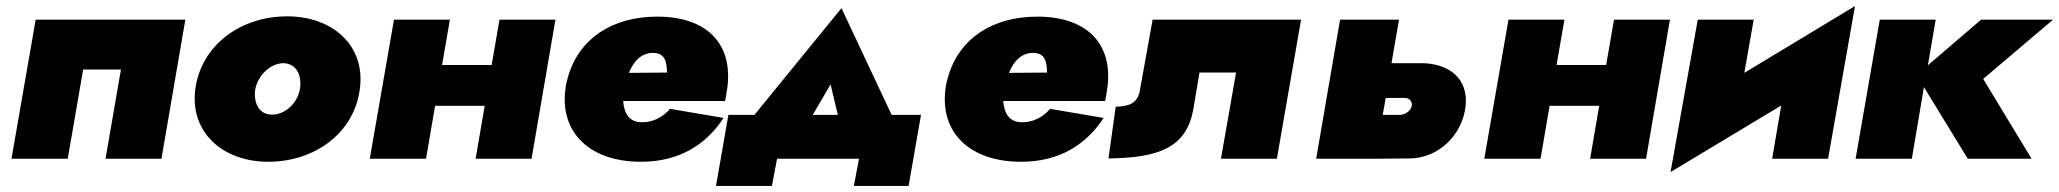

<svg xmlns="http://www.w3.org/2000/svg" viewBox="-20 -525 6810 635"><path d="M593 -460H98L18 0H204L255 -295H380L329 0H514Z M626 -231C607 -86 718 10 867 10C1020 10 1151 -84 1170 -230C1190 -375 1079 -471 930 -471C777 -471 646 -377 626 -231ZM824 -229C833 -277 876 -317 919 -316C961 -314 979 -275 972 -231C964 -183 921 -144 877 -146C836 -147 818 -186 824 -229Z M1283 -460 1203 0H1389L1419 -175H1583L1553 0H1738L1817 -460H1632L1606 -310H1442L1468 -460Z M2373 -135 2196 -165C2174 -139 2139 -118 2096 -121C2060 -124 2044 -151 2041 -191H2378C2382 -209 2384 -227 2386 -239C2403 -383 2315 -470 2154 -470C2004 -470 1898 -397 1861 -279C1856 -263 1852 -248 1850 -231C1831 -86 1931 10 2100 10C2226 10 2315 -46 2373 -135ZM2143 -350C2180 -348 2185 -320 2186 -285L2060 -284C2075 -322 2102 -352 2143 -350Z M2821 0 2804 90H2985L3026 -145H2929L2763 -498L2475 -145H2389L2348 90H2533L2550 0ZM2727 -246 2751 -145H2668Z M3630 -135 3453 -165C3431 -139 3396 -118 3353 -121C3317 -124 3301 -151 3298 -191H3635C3639 -209 3641 -227 3643 -239C3660 -383 3572 -470 3411 -470C3261 -470 3155 -397 3118 -279C3113 -263 3109 -248 3107 -231C3088 -86 3188 10 3357 10C3483 10 3572 -46 3630 -135ZM3400 -350C3437 -348 3442 -320 3443 -285L3317 -284C3332 -322 3359 -352 3400 -350Z M4283 -460H3792L3749 -221C3739 -179 3709 -174 3670 -172L3646 -1C3813 -3 3902 -37 3926 -160L3947 -285H4068L4018 0H4203Z M4412 -460 4333 0H4528L4641 -1C4736 -1 4816 -77 4827 -173C4838 -268 4768 -317 4678 -316H4582L4607 -460ZM4627 -201C4642 -201 4652 -188 4649 -174C4645 -157 4626 -145 4608 -145H4553L4563 -201Z M4969 -460 4889 0H5075L5105 -175H5269L5239 0H5424L5503 -460H5318L5292 -310H5128L5154 -460Z M5780 -460H5595L5505 44L5871 -176L5841 0H6026L6115 -505L5749 -284Z M6197 -460 6117 0H6303L6343 -237L6488 0H6699L6539 -264L6770 -460H6532L6356 -309L6382 -460Z"/></svg>

Font: Jost* Black
Style: Italic
Weight: 900
Italic angle: -10°
Version: Version 3.7